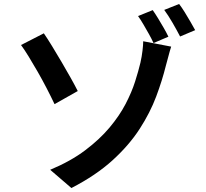

<svg xmlns="http://www.w3.org/2000/svg" viewBox="-20 -883 1040 968"><path d="M233 -27Q336 -70 409 -125Q482 -180 532 -239.5Q582 -299 613 -358.5Q644 -418 661 -471.5Q678 -525 688 -567Q695 -598 698.5 -628Q702 -658 702 -675L843 -648Q835 -623 827.5 -593.5Q820 -564 816 -551Q798 -478 767.5 -396.5Q737 -315 684 -233Q631 -151 547.5 -75Q464 1 340 65ZM201 -715Q219 -689 242.5 -650.5Q266 -612 291 -569.5Q316 -527 337.5 -488.5Q359 -450 372 -424L255 -358Q237 -396 215 -438.5Q193 -481 169.5 -522Q146 -563 124.5 -598Q103 -633 86 -656ZM750 -832Q762 -815 777 -790.5Q792 -766 806 -741.5Q820 -717 829 -698L754 -666Q744 -688 730.5 -712Q717 -736 703 -760Q689 -784 676 -802ZM883 -863Q896 -846 911 -822Q926 -798 940 -773.5Q954 -749 964 -731L888 -699Q872 -730 850 -768Q828 -806 808 -833Z"/></svg>

Font: Noto Sans JP SemiBold
Style: Regular
Weight: 600
Designer: Ryoko NISHIZUKA  (kana, bopomofo & ideographs); Paul D. Hunt (Latin, Greek & Cyrillic); Sandoll Communications , Soo-you
Foundry: Adobe
Version: Version 2.004-H2;hotconv 1.0.118;makeotfexe 2.5.65603